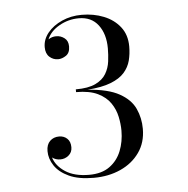

<svg xmlns="http://www.w3.org/2000/svg" viewBox="-41 -952 532 542"><g transform="rotate(-5 225.0 -681.5)"><path d="M353.6 -577Q353.6 -538 333.6 -509.8Q313.7 -481.6 279.8 -466.3Q245.9 -451 203.6 -451Q161 -451 133.7 -463.6Q106.4 -476.2 93.2 -496Q80 -515.8 80 -537.4Q80 -556 90.2 -565.9Q100.4 -575.8 116 -575.8Q129.8 -575.8 138.9 -567.2Q148.1 -558.7 148.1 -542.5Q148.1 -528.1 137.7 -519.5Q127.4 -511 114.2 -511Q101 -511 91.1 -518.5Q98.6 -494.2 124.2 -477.4Q149.9 -460.6 191.6 -460.6Q227.3 -460.6 249.6 -476.8Q272 -493 282.5 -519.4Q293 -545.8 293 -577Q293 -595.9 288.6 -616.6Q284.3 -637.3 272 -655.4Q259.7 -673.6 236.3 -685Q212.9 -696.4 174.8 -696.4V-704.2Q210.5 -704.2 230.9 -714.1Q251.3 -724 260.7 -739.9Q270.2 -755.8 272.6 -774.7Q275 -793.6 275 -811.6Q275 -852.4 255.6 -877.9Q236.3 -903.4 200.6 -903.4Q170.9 -903.4 145.2 -888.8Q119.6 -874.3 110.3 -851.5Q120.2 -858.4 132.5 -858.4Q145.7 -858.4 156 -850.4Q166.4 -842.5 166.4 -826.6Q166.4 -808.6 155.1 -800.9Q143.9 -793.3 132.5 -793.3Q118.7 -793.3 108.2 -802.7Q97.7 -812.2 97.7 -830.5Q97.7 -852.4 112.8 -871Q128 -889.6 153.5 -901Q179 -912.4 209.6 -912.4Q243.2 -912.4 271.8 -901Q300.5 -889.6 318 -867.2Q335.6 -844.9 335.6 -811.6Q335.6 -790.9 330.8 -772.1Q326 -753.4 312.6 -738.2Q299.3 -723.1 273.9 -713.2Q248.6 -703.3 207.5 -700.3Q266 -696.1 297.6 -678.4Q329.3 -660.7 341.4 -634.1Q353.6 -607.6 353.6 -577Z"/></g></svg>

Font: Bodoni Moda 16pt
Style: Regular
Weight: 400
Version: Version 2.3